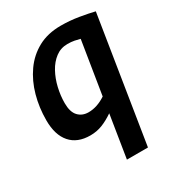

<svg xmlns="http://www.w3.org/2000/svg" viewBox="-182 -661 897 980"><g transform="rotate(-30 266.5 -170.5)"><path d="M518 -525 401 210H277L317 -40Q282 -16 249 -3Q216 10 178 10Q102 10 61.5 -36.5Q21 -83 21 -169Q21 -244 40 -312.5Q59 -381 97 -435Q135 -489 192 -520Q249 -551 326 -551Q379 -551 430 -542.5Q481 -534 518 -525ZM381 -442Q367 -446 349 -449.5Q331 -453 309 -453Q269 -453 238.5 -430Q208 -407 187.5 -369.5Q167 -332 156.5 -287Q146 -242 146 -198Q146 -146 169 -121.5Q192 -97 229 -97Q280 -97 331 -131Z"/></g></svg>

Font: Georama SemiBold
Style: Italic
Weight: 600
Italic angle: -9°
Designer: Jean-Baptiste Levee
Foundry: Production Type
Version: Version 1.000